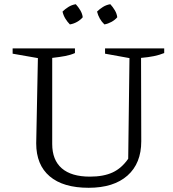

<svg xmlns="http://www.w3.org/2000/svg" viewBox="-20 -883 823 912"><path d="M401 9Q280 9 216 -45.5Q152 -100 152 -202L160 -607L40 -628V-653H336V-631Q316 -622 290 -617Q264 -612 228 -608V-199Q228 -123 273.5 -83.5Q319 -44 407 -44Q472 -44 515 -64Q558 -84 589 -129L595 -607L479 -628V-653H760V-631Q738 -622 711.5 -616.5Q685 -611 650 -608L651 -212Q651 -107 585.5 -49Q520 9 401 9ZM340 -863Q352 -850 361.5 -834Q371 -818 373 -801Q362 -788 346 -779Q330 -770 312 -767Q300 -779 290.5 -794.5Q281 -810 277 -828Q289 -840 305 -850Q321 -860 340 -863ZM504 -863Q516 -850 525.5 -834Q535 -818 537 -801Q526 -788 509.5 -779Q493 -770 476 -767Q463 -779 454 -795Q445 -811 441 -828Q453 -840 469 -850Q485 -860 504 -863Z"/></svg>

Font: Piazzolla Thin Light
Style: Regular
Weight: 300
Version: Version 2.005